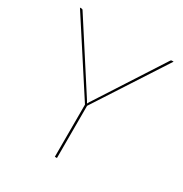

<svg xmlns="http://www.w3.org/2000/svg" viewBox="-164 -824 902 948"><g transform="rotate(30 287.0 -350.0)"><path d="M293 -297.5V0H281V-297.5L20 -700H30Q34.5 -700 37 -696L272.5 -331Q276.5 -324.5 280.2 -318.8Q284 -313 287 -307Q289.5 -313 293.5 -318.8Q297.5 -324.5 301.5 -331L537 -696Q539.5 -700 544 -700H554Z"/></g></svg>

Font: Lato TR Hairline
Style: Regular
Weight: 250
Designer: Lukasz Dziedzic
Foundry: Lukasz Dziedzic
Version: Version 1.104 2013